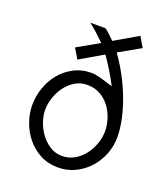

<svg xmlns="http://www.w3.org/2000/svg" viewBox="-131 -815 787 899"><g transform="rotate(20 262.0 -365.5)"><path d="M145 -564.9 253.4 -626.5Q232.9 -646.5 212.4 -665Q191.9 -683.6 172.9 -698.2H248Q259.3 -690.4 271.2 -679.4Q283.2 -668.5 298.3 -653.3L414.1 -720.7L443.8 -670.4L336.4 -609.4Q366.2 -568.4 391.6 -521Q417 -473.6 435.5 -424.8Q454.1 -376 464.6 -327.6Q475.1 -279.3 475.1 -235.8Q475.1 -193.4 459.2 -152.6Q443.4 -111.8 414.8 -79.8Q386.2 -47.9 346.9 -28.6Q307.6 -9.3 260.7 -9.3Q211.4 -9.3 172.1 -30.3Q132.8 -51.3 105.5 -85Q78.1 -118.7 63.5 -160.4Q48.8 -202.1 48.8 -243.7Q48.8 -286.1 63 -328.1Q77.1 -370.1 104.2 -403.8Q131.3 -437.5 170.9 -458.5Q210.4 -479.5 260.7 -479.5Q277.8 -479.5 304.4 -472.2Q331.1 -464.8 368.7 -452.6Q347.2 -494.1 327.4 -525.9Q307.6 -557.6 290 -582.5L174.8 -515.1ZM411.6 -243.7Q411.6 -273.9 401.6 -305.2Q391.6 -336.4 372.6 -362.1Q353.5 -387.7 325.4 -403.8Q297.4 -419.9 260.7 -419.9Q225.6 -419.9 198.2 -402.8Q170.9 -385.7 152.1 -359.6Q133.3 -333.5 123.3 -302.5Q113.3 -271.5 113.3 -243.7Q113.3 -215.8 123.8 -184.6Q134.3 -153.3 153.8 -127Q173.3 -100.6 200.4 -83.5Q227.5 -66.4 260.7 -66.4Q295.4 -66.4 323.5 -83.3Q351.6 -100.1 371.1 -126Q390.6 -151.9 401.1 -183.1Q411.6 -214.4 411.6 -243.7Z"/></g></svg>

Font: SengPathom
Style: Regular
Weight: 400
Designer: John M. Durdin
Foundry: Lao Script for Windows
Version: Version 1.300